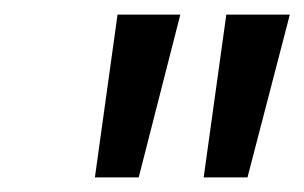

<svg xmlns="http://www.w3.org/2000/svg" viewBox="-20 -602 417 263"><path d="M141 -582 110 -359H170L227 -582ZM290 -582 259 -359H319L377 -582Z"/></svg>

Font: Lisu Bosa Light
Style: Italic
Weight: 300
Italic angle: -19°
Designer: David Morse, Annie Olsen, Victor Gaultney, Frank Grießhammer (Latin)
Foundry: SIL International
Version: Version 2.000